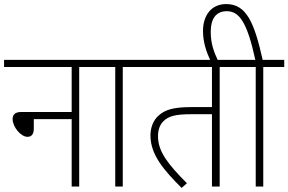

<svg xmlns="http://www.w3.org/2000/svg" viewBox="-20 -916 1416 943"><path d="M0 -622V-587H332V-366H85C53 -366 42 -352 42 -331C42 -293 82 -244 115 -244C134 -244 146 -256 146 -284V-331H332V0H369V-587H472V-622Z M583 -587H686V-622H458V-587H546V0H583Z M1059 -587H1161V-622H672V-587H1021V-390H919C830 -390 792 -376 763 -352C730 -325 719 -286 719 -250C719 -155 787 -78 872 7L898 -16C807 -108 756 -170 756 -247C756 -283 768 -306 782 -320C807 -346 844 -355 918 -355H1021V0H1059Z M1015 -615H1052C1030 -662 1015 -702 1015 -760C1015 -820 1038 -861 1094 -861C1155 -861 1194 -807 1234 -622H1148V-587H1236V0H1273V-587H1376V-622H1270C1229 -806 1190 -896 1091 -896C1016 -896 977 -838 977 -764C977 -708 994 -660 1015 -615Z"/></svg>

Font: Noto Sans Devanagari UI SemiCondensed ExtraLight
Style: Regular
Weight: 200
Width: 4
Designer: Jelle Bosma - Monotype Design Team
Foundry: Monotype Imaging Inc.
Version: Version 2.004